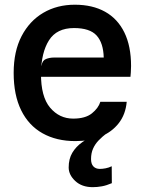

<svg xmlns="http://www.w3.org/2000/svg" viewBox="-20 -576 640 794"><path d="M363.5 198Q318.5 198 291.2 172.5Q264 147 264 116.5Q264 81 279 55.8Q294 30.5 320.2 12Q346.5 -6.5 379.5 -20.5L422 -25.5Q403 -11 388 4.5Q373 20 364.8 38.8Q356.5 57.5 356.5 82Q356.5 102 366.2 112.2Q376 122.5 393 122.5Q403.5 122.5 416.8 120Q430 117.5 442 111.5L442.5 181.5Q420.5 191 401.2 194.5Q382 198 363.5 198ZM292 7.5Q213.5 7.5 156 -24.8Q98.5 -57 67.5 -120Q36.5 -183 36.5 -274.5Q36.5 -363.5 69.2 -426.5Q102 -489.5 159 -523Q216 -556.5 289.5 -556.5Q362.5 -556.5 414.5 -527.5Q466.5 -498.5 494.2 -442Q522 -385.5 522 -303Q522 -288.5 521 -276.5Q520 -264.5 519.5 -258.5L409 -337.5Q407.5 -398.5 379.5 -429.2Q351.5 -460 286 -460Q214.5 -460 182.5 -409.2Q150.5 -358.5 149.5 -272Q149 -176 187.2 -130.8Q225.5 -85.5 282.5 -85.5Q333 -85.5 360 -107.2Q387 -129 395 -155H504Q499.5 -103 471 -66.5Q442.5 -30 396.5 -11.2Q350.5 7.5 292 7.5ZM134 -258.5 152 -305.5Q155 -326 170.2 -332Q185.5 -338 202.5 -338H488L519.5 -258.5Z"/></svg>

Font: Spline Sans Mono Medium
Style: Regular
Weight: 500
Monospace: yes
Version: Version 1.004